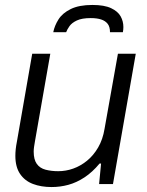

<svg xmlns="http://www.w3.org/2000/svg" viewBox="-20 -743 593 775"><path d="M188 12Q146 12 113 -0.5Q80 -13 61 -41Q42 -69 42 -114Q42 -127 43.5 -141Q45 -155 48 -170L110 -526H183L121 -172Q119 -161 117.5 -150.5Q116 -140 116 -131Q116 -99 128.5 -81.5Q141 -64 164 -58Q187 -52 215 -52Q246 -52 275.5 -62.5Q305 -73 331 -94Q357 -115 376 -147.5Q395 -180 402 -223L456 -526H528L436 0H380L388 -83H382Q353 -48 321 -27Q289 -6 256 3Q223 12 188 12ZM353 -723Q401 -723 428.5 -710Q456 -697 467 -677Q478 -657 478 -634Q478 -629 477.5 -623.5Q477 -618 476 -613H424Q424 -635 414.5 -647Q405 -659 388 -664.5Q371 -670 346 -670Q311 -670 290.5 -660.5Q270 -651 260.5 -637.5Q251 -624 247 -613H195Q200 -639 216 -664.5Q232 -690 265.5 -706.5Q299 -723 353 -723Z"/></svg>

Font: Archivo SemiBold Light
Style: Italic
Weight: 300
Italic angle: -10°
Version: Version 2.001